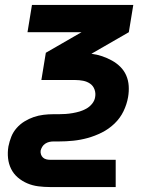

<svg xmlns="http://www.w3.org/2000/svg" viewBox="-20 -540 640 775"><path d="M447 215H182Q158 215 134.5 212Q111 209 90 200Q69 191 52 176.5Q35 162 25 142Q15 122 12.5 98.5Q10 75 14 51Q18 31 25.5 12Q33 -7 47 -23Q61 -39 79 -50Q97 -61 116 -67.5Q135 -74 155 -76.5Q175 -79 195 -79H217Q231 -79 245 -80Q259 -81 273.5 -83.5Q288 -86 301.5 -90Q315 -94 328.5 -101.5Q342 -109 352 -121.5Q362 -134 364 -148Q367 -164 361.5 -179Q356 -194 343.5 -202.5Q331 -211 315.5 -214Q300 -217 284 -217H147L165 -327L309 -410H91L109 -520H518L500 -410L349 -323Q372 -320 392.5 -313Q413 -306 432 -295.5Q451 -285 466 -270Q481 -255 489.5 -235.5Q498 -216 499.5 -193.5Q501 -171 497 -148Q492 -119 478.5 -91Q465 -63 442 -41Q419 -19 391 -5Q363 9 334 17Q305 25 275.5 28Q246 31 217 31H195Q187 31 178.5 33Q170 35 162.5 40Q155 45 150.5 52.5Q146 60 144 68Q143 76 145.5 83.5Q148 91 153.5 96Q159 101 166.5 103Q174 105 182 105H447Z"/></svg>

Font: Iosevka Extrabold Extended
Style: Italic
Weight: 800
Width: 7
Italic angle: -9°
Monospace: yes
Designer: Belleve Invis
Foundry: Belleve Invis
Version: Version 32.5.0; ttfautohint (v1.8.4)